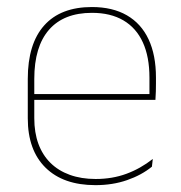

<svg xmlns="http://www.w3.org/2000/svg" viewBox="-20 -517 515 546"><path d="M251.5 9.5Q160 9.5 109.5 -40.2Q59 -90 59 -180.5V-292.5Q59 -392.5 105.8 -444.8Q152.5 -497 241.5 -497Q300 -497 340.8 -473.5Q381.5 -450 402.5 -405.2Q423.5 -360.5 423.5 -296.5V-279.5Q423.5 -268.5 423.2 -257.5Q423 -246.5 422 -233H405Q405 -250.5 405 -266.5Q405 -282.5 405 -296Q405 -355.5 386.2 -396.5Q367.5 -437.5 331 -459Q294.5 -480.5 241.5 -480.5Q161.5 -480.5 119.5 -432.5Q77.5 -384.5 77.5 -292.5V-243.5V-239.5V-181Q77.5 -140 89.2 -108Q101 -76 123.5 -53.8Q146 -31.5 178.5 -19.8Q211 -8 252 -8Q299.5 -8 339.5 -22.8Q379.5 -37.5 414.5 -65L412 -43Q382.5 -19 341.5 -4.8Q300.5 9.5 251.5 9.5ZM67.5 -233V-249.5H415.5V-233Z"/></svg>

Font: Anek Telugu Thin
Style: Regular
Weight: 250
Version: Version 1.003